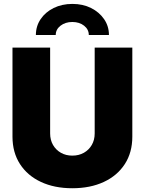

<svg xmlns="http://www.w3.org/2000/svg" viewBox="-20 -977 759 1006"><path d="M358.9 9.3Q265.1 9.3 194.6 -23.7Q124 -56.6 84.7 -117.4Q45.4 -178.2 45.4 -261.2V-727.5H242.7V-277.8Q242.7 -243.7 257.8 -217.5Q272.9 -191.4 299.1 -176.5Q325.2 -161.6 358.9 -161.6Q393.1 -161.6 419.4 -176.5Q445.8 -191.4 460.9 -217.5Q476.1 -243.7 476.1 -277.8V-727.5H673.3V-261.2Q673.3 -178.2 634 -117.4Q594.7 -56.6 523.9 -23.7Q453.1 9.3 358.9 9.3ZM359.4 -956.5Q414.1 -956.5 457 -935.1Q500 -913.6 525.4 -876.7Q550.8 -839.8 550.8 -793.5H445.3Q445.3 -822.8 420.7 -842.3Q396 -861.8 358.9 -861.8Q322.3 -861.8 297.1 -842.3Q272 -822.8 272 -793.5H168Q168 -839.8 192.9 -876.7Q217.8 -913.6 261.2 -935.1Q304.7 -956.5 359.4 -956.5Z"/></svg>

Font: Inter 17pt Black
Style: Regular
Weight: 900
Version: Version 4.001;git-66647c0bb